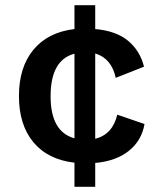

<svg xmlns="http://www.w3.org/2000/svg" viewBox="-20 -620 612 740"><path d="M347 8V100H267V7Q164 -5 108.5 -72Q53 -139 53 -250Q53 -361 109 -428.5Q165 -496 267 -508V-600H347V-508Q428 -501 474 -462.5Q520 -424 535 -363L426 -320Q410 -395 347 -414V-85Q414 -102 432 -178L537 -142Q526 -78 476.5 -38.5Q427 1 347 8ZM267 -87V-413Q175 -389 175 -249Q175 -112 267 -87Z"/></svg>

Font: Work Sans SemiBold
Style: Regular
Weight: 600
Designer: Wei Huang
Foundry: Wei Huang
Version: Version 1.500